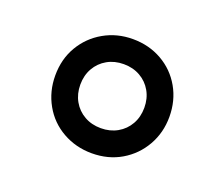

<svg xmlns="http://www.w3.org/2000/svg" viewBox="-70 -841 639 547"><g transform="rotate(20 250.0 -567.0)"><path d="M250 -394Q202 -394 162 -416.5Q122 -439 99.5 -479Q77 -519 77 -567Q77 -617 100 -656Q123 -695 162.5 -717.5Q202 -740 250 -740Q299 -740 338.5 -717.5Q378 -695 400.5 -655.5Q423 -616 423 -567Q423 -519 400.5 -479.5Q378 -440 339 -417Q300 -394 250 -394ZM250 -470Q278 -470 300 -482.5Q322 -495 334.5 -517Q347 -539 347 -567Q347 -595 334.5 -617Q322 -639 300 -651.5Q278 -664 250 -664Q222 -664 200 -651.5Q178 -639 165.5 -617Q153 -595 153 -567Q153 -539 165.5 -517Q178 -495 200 -482.5Q222 -470 250 -470Z"/></g></svg>

Font: M PLUS 1 Code Medium
Style: Regular
Weight: 500
Designer: Coji Morishita
Foundry: UNDERFOREST DESIGN
Version: Version 1.002